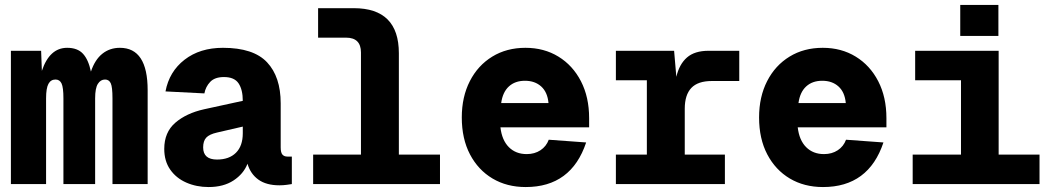

<svg xmlns="http://www.w3.org/2000/svg" viewBox="-20 -743 4240 775"><path d="M24 0V-538H146L149 -457Q180 -550 251 -550Q293 -550 315 -526Q337 -502 347 -454Q363 -502 393 -526Q423 -550 464 -550Q576 -550 576 -379V0H434V-346Q434 -392 427 -407Q420 -422 404 -422Q386 -422 375 -404.5Q364 -387 364 -346V0H236V-346Q236 -390 228.5 -406Q221 -422 204 -422Q185 -422 175.5 -404.5Q166 -387 166 -346V0Z M822 12Q773 12 732 -6Q691 -24 667 -58.5Q643 -93 643 -142Q643 -209 687.5 -247.5Q732 -286 804 -302L960 -336Q960 -381 943 -406.5Q926 -432 884 -432Q847 -432 828.5 -412.5Q810 -393 805 -366L648 -374Q663 -454 725 -502Q787 -550 880 -550Q1003 -550 1058 -491.5Q1113 -433 1113 -326V-148Q1113 -127 1120 -119Q1127 -111 1140 -111H1158V0Q1152 1 1137.5 3Q1123 5 1108 5Q1055 5 1023 -18Q991 -41 979 -82Q963 -41 922.5 -14.5Q882 12 822 12ZM856 -99Q905 -99 932.5 -126.5Q960 -154 960 -205V-232L856 -208Q825 -201 812.5 -187.5Q800 -174 800 -148Q800 -99 856 -99Z M1244 0V-119H1437V-531Q1437 -591 1377 -591H1264V-710H1408Q1590 -710 1590 -528V-119H1756V0Z M2102 12Q2026 12 1968 -22.5Q1910 -57 1877 -120Q1844 -183 1844 -269Q1844 -352 1876.5 -415.5Q1909 -479 1967 -514.5Q2025 -550 2101 -550Q2176 -550 2234 -514.5Q2292 -479 2325 -415Q2358 -351 2358 -266V-229H2000Q2006 -177 2034 -149Q2062 -121 2106 -121Q2138 -121 2161.5 -136.5Q2185 -152 2195 -179L2346 -168Q2286 12 2102 12ZM2003 -327H2194Q2190 -371 2164.5 -394Q2139 -417 2099 -417Q2059 -417 2034 -394Q2009 -371 2003 -327Z M2466 0V-119H2591V-419H2466V-538H2701L2710 -433Q2722 -484 2753 -511Q2784 -538 2840 -538H2964V-416H2853Q2797 -416 2770.5 -388Q2744 -360 2744 -304V-119H2906V0Z M3302 12Q3226 12 3168 -22.5Q3110 -57 3077 -120Q3044 -183 3044 -269Q3044 -352 3076.5 -415.5Q3109 -479 3167 -514.5Q3225 -550 3301 -550Q3376 -550 3434 -514.5Q3492 -479 3525 -415Q3558 -351 3558 -266V-229H3200Q3206 -177 3234 -149Q3262 -121 3306 -121Q3338 -121 3361.5 -136.5Q3385 -152 3395 -179L3546 -168Q3486 12 3302 12ZM3203 -327H3394Q3390 -371 3364.5 -394Q3339 -417 3299 -417Q3259 -417 3234 -394Q3209 -371 3203 -327Z M3664 0V-119H3859V-419H3674V-538H4011V-119H4176V0ZM3856 -598V-723H4010V-598Z"/></svg>

Font: Geist Mono ExtraBold
Style: Regular
Weight: 800
Monospace: yes
Designer: Basement.studio, Andrés Briganti, Mateo Zaragoza
Foundry: Basement.studio, Vercel, Andrés Briganti, Guido Ferreyra, Mateo Zaragoza
Version: Version 1.500; ttfautohint (v1.8.4.7-5d5b)